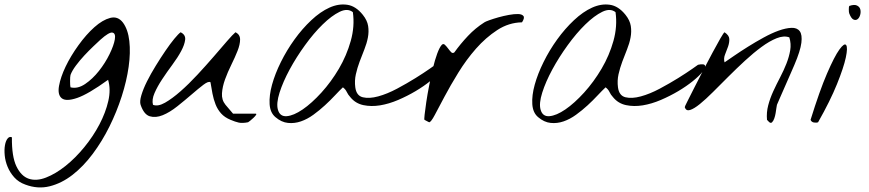

<svg xmlns="http://www.w3.org/2000/svg" viewBox="-245 -540 3837 848"><path d="M-132.8 275.4Q-163.1 264.6 -182.1 243.2Q-201.2 221.7 -211.4 196.8Q-221.7 171.9 -224.1 146.5Q-226.6 121.1 -223.1 101.6Q-219.7 82 -211.4 71.8Q-203.1 61.5 -192.4 66.4Q-193.4 151.4 -172.4 194.8Q-151.4 238.3 -117.7 249.5Q-84 260.7 -41.5 244.1Q1 227.5 44.4 192.9Q87.9 158.2 127.4 109.9Q167 61.5 194.3 9.3Q221.7 -43 233.4 -94.2Q245.1 -145.5 232.4 -187.5Q144.5 -124 95.7 -107.4Q46.9 -90.8 27.8 -106Q8.8 -121.1 15.6 -160.2Q22.5 -199.2 44.9 -246.1Q67.4 -293 101.6 -340.3Q135.7 -387.7 171.9 -419.9Q208 -452.1 241.7 -460.9Q275.4 -469.7 297.9 -440.4Q320.3 -410.2 326.2 -358.9Q332 -307.6 323.2 -245.1Q314.5 -182.6 292.5 -114.3Q270.5 -45.9 238.3 19Q206.1 84 164.6 139.6Q123 195.3 75.2 232.4Q27.3 269.5 -25.4 282.7Q-78.1 295.9 -132.8 275.4ZM66.4 -209Q65.4 -206.1 64.9 -198.2Q64.5 -190.4 64.5 -181.6Q64.5 -172.9 64.9 -165Q65.4 -157.2 66.4 -154.3Q97.7 -146.5 130.9 -168.9Q164.1 -191.4 191.9 -226.6Q219.7 -261.7 238.8 -300.8Q257.8 -339.8 262.2 -366.2Q266.6 -392.6 252 -396Q237.3 -399.4 198.2 -364.3Q186.5 -353.5 167 -335Q147.5 -316.4 127.4 -294.9Q107.4 -273.4 90.3 -250.5Q73.2 -227.5 66.4 -209Z M773.4 -10.7Q747.1 -21.5 731.4 -39.1Q715.8 -56.6 707 -79.1Q698.2 -101.6 693.4 -126.5Q688.5 -151.4 684.6 -176.8Q675.8 -182.6 653.3 -165.5Q630.9 -148.4 601.6 -123Q572.3 -97.7 538.6 -70.8Q504.9 -43.9 473.6 -31.2Q442.4 -18.6 416.5 -26.4Q390.6 -34.2 376 -77.1Q371.1 -91.8 379.4 -119.6Q387.7 -147.5 404.3 -180.7Q420.9 -213.9 442.9 -249.5Q464.8 -285.2 485.8 -315.9Q506.8 -346.7 524.9 -368.7Q543 -390.6 552.7 -397.5Q575.2 -386.7 572.8 -364.7Q570.3 -342.8 555.2 -314.5Q540 -286.1 516.1 -253.9Q492.2 -221.7 471.2 -189.9Q450.2 -158.2 437.5 -128.9Q424.8 -99.6 430.7 -77.1Q452.1 -68.4 483.9 -86.4Q515.6 -104.5 552.2 -136.7Q588.9 -168.9 627.4 -210.4Q666 -252 699.2 -290.5Q732.4 -329.1 757.8 -358.4Q783.2 -387.7 794.9 -397.5Q815.4 -387.7 815.4 -365.7Q815.4 -343.8 804.2 -315.4Q793 -287.1 776.9 -254.4Q760.7 -221.7 749 -189.5Q737.3 -157.2 735.4 -127.9Q733.4 -98.6 751 -77.1L784.2 -38.1H882.8Q889.6 -38.1 885.7 -32.2Q881.8 -26.4 874.5 -19.5Q867.2 -12.7 859.4 -6.3Q851.6 0 850.6 0Q825.2 4.9 809.6 1.5Q793.9 -2 773.4 -10.7Z M971.7 -22.5Q948.2 -42 945.8 -80.1Q943.4 -118.2 956.5 -166Q969.7 -213.9 995.6 -266.1Q1021.5 -318.4 1055.7 -365.7Q1089.8 -413.1 1129.9 -450.7Q1169.9 -488.3 1210 -506.3Q1250 -524.4 1288.1 -519Q1326.2 -513.7 1357.4 -474.6Q1377 -450.2 1380.9 -425.3Q1384.8 -400.4 1379.9 -374.5Q1375 -348.6 1364.3 -321.8Q1353.5 -294.9 1343.3 -267.6Q1333 -240.2 1326.7 -211.9Q1320.3 -183.6 1324.2 -154.3Q1329.1 -117.2 1357.4 -110.4Q1385.7 -103.5 1425.3 -114.3Q1464.8 -125 1508.8 -148.4Q1552.7 -171.9 1590.3 -195.3Q1627.9 -218.8 1652.8 -236.3Q1677.7 -253.9 1677.7 -253.9Q1705.1 -259.8 1708.5 -250.5Q1711.9 -241.2 1697.8 -223.1Q1683.6 -205.1 1655.3 -182.1Q1627 -159.2 1590.8 -137.7Q1554.7 -116.2 1513.7 -98.6Q1472.7 -81.1 1433.6 -74.7Q1394.5 -68.4 1359.9 -75.7Q1325.2 -83 1302.7 -110.4Q1292 -122.1 1286.6 -133.8Q1281.2 -145.5 1269.5 -154.3Q1254.9 -140.6 1234.4 -118.7Q1213.9 -96.7 1189.9 -74.7Q1166 -52.7 1139.2 -33.2Q1112.3 -13.7 1084 -3.9Q1055.7 5.9 1026.9 2.9Q998 0 971.7 -22.5ZM982.4 -55.7Q991.2 -24.4 1021.5 -26.9Q1051.8 -29.3 1091.8 -56.6Q1131.8 -84 1174.8 -131.3Q1217.8 -178.7 1252 -236.8Q1286.1 -294.9 1304.2 -359.4Q1322.3 -423.8 1313.5 -486.3Q1290 -504.9 1254.9 -487.8Q1219.7 -470.7 1180.2 -432.1Q1140.6 -393.6 1102.1 -340.3Q1063.5 -287.1 1034.2 -232.9Q1004.9 -178.7 989.7 -130.9Q974.6 -83 982.4 -55.7Z M1629.9 -10.7Q1627.9 -11.7 1630.4 -33.7Q1632.8 -55.7 1637.7 -88.9Q1642.6 -122.1 1650.4 -162.1Q1658.2 -202.1 1667 -238.8Q1675.8 -275.4 1686 -303.2Q1696.3 -331.1 1706.1 -341.8Q1712.9 -348.6 1719.7 -342.3Q1726.6 -335.9 1733.4 -326.7Q1740.2 -317.4 1747.1 -310.1Q1753.9 -302.7 1761.7 -308.6Q1789.1 -346.7 1821.8 -381.3Q1854.5 -416 1894.5 -441.4Q1898.4 -444.3 1916 -450.7Q1933.6 -457 1956.1 -463.4Q1978.5 -469.7 2002.4 -474.1Q2026.4 -478.5 2043.5 -478Q2060.5 -477.5 2066.9 -469.2Q2073.2 -460.9 2060.5 -441.4Q2002 -440.4 1951.2 -407.2Q1900.4 -374 1857.4 -325.2Q1814.5 -276.4 1779.3 -219.2Q1744.1 -162.1 1718.3 -113.3Q1692.4 -64.5 1675.3 -32.2Q1658.2 0 1650.4 0Q1649.4 0 1641.6 -4.4Q1633.8 -8.8 1629.9 -10.7Z M2131.8 -22.5Q2108.4 -42 2106 -80.1Q2103.5 -118.2 2116.7 -166Q2129.9 -213.9 2155.8 -266.1Q2181.6 -318.4 2215.8 -365.7Q2250 -413.1 2290 -450.7Q2330.1 -488.3 2370.1 -506.3Q2410.2 -524.4 2448.2 -519Q2486.3 -513.7 2517.6 -474.6Q2537.1 -450.2 2541 -425.3Q2544.9 -400.4 2540 -374.5Q2535.2 -348.6 2524.4 -321.8Q2513.7 -294.9 2503.4 -267.6Q2493.2 -240.2 2486.8 -211.9Q2480.5 -183.6 2484.4 -154.3Q2489.3 -117.2 2517.6 -110.4Q2545.9 -103.5 2585.4 -114.3Q2625 -125 2668.9 -148.4Q2712.9 -171.9 2750.5 -195.3Q2788.1 -218.8 2813 -236.3Q2837.9 -253.9 2837.9 -253.9Q2865.2 -259.8 2868.7 -250.5Q2872.1 -241.2 2857.9 -223.1Q2843.8 -205.1 2815.4 -182.1Q2787.1 -159.2 2751 -137.7Q2714.8 -116.2 2673.8 -98.6Q2632.8 -81.1 2593.8 -74.7Q2554.7 -68.4 2520 -75.7Q2485.4 -83 2462.9 -110.4Q2452.1 -122.1 2446.8 -133.8Q2441.4 -145.5 2429.7 -154.3Q2415 -140.6 2394.5 -118.7Q2374 -96.7 2350.1 -74.7Q2326.2 -52.7 2299.3 -33.2Q2272.5 -13.7 2244.1 -3.9Q2215.8 5.9 2187 2.9Q2158.2 0 2131.8 -22.5ZM2142.6 -55.7Q2151.4 -24.4 2181.6 -26.9Q2211.9 -29.3 2252 -56.6Q2292 -84 2335 -131.3Q2377.9 -178.7 2412.1 -236.8Q2446.3 -294.9 2464.4 -359.4Q2482.4 -423.8 2473.6 -486.3Q2450.2 -504.9 2415 -487.8Q2379.9 -470.7 2340.3 -432.1Q2300.8 -393.6 2262.2 -340.3Q2223.6 -287.1 2194.3 -232.9Q2165 -178.7 2149.9 -130.9Q2134.8 -83 2142.6 -55.7Z M3142.6 -10.7Q3139.6 -43 3147.9 -74.7Q3156.2 -106.4 3170.4 -137.2Q3184.6 -168 3200.7 -198.7Q3216.8 -229.5 3228.5 -259.3Q3240.2 -289.1 3245.1 -317.9Q3250 -346.7 3241.2 -375Q3216.8 -383.8 3185.1 -371.1Q3153.3 -358.4 3118.2 -332.5Q3083 -306.6 3045.4 -272Q3007.8 -237.3 2972.2 -201.7Q2936.5 -166 2904.3 -133.8Q2872.1 -101.6 2846.2 -80.6Q2820.3 -59.6 2802.7 -54.2Q2785.2 -48.8 2779.3 -66.4Q2778.3 -67.4 2790.5 -91.3Q2802.7 -115.2 2820.8 -151.4Q2838.9 -187.5 2860.8 -229.5Q2882.8 -271.5 2902.3 -308.1Q2921.9 -344.7 2936.5 -370.1Q2951.2 -395.5 2955.1 -397.5Q2975.6 -383.8 2976.1 -367.7Q2976.6 -351.6 2970.7 -334.5Q2964.8 -317.4 2957.5 -299.8Q2950.2 -282.2 2955.1 -264.6Q2970.7 -275.4 2998.5 -294.4Q3026.4 -313.5 3059.1 -334Q3091.8 -354.5 3127.4 -374Q3163.1 -393.6 3194.3 -404.8Q3225.6 -416 3250.5 -417Q3275.4 -418 3287.1 -402.3Q3298.8 -386.7 3294.4 -351.1Q3290 -315.4 3263.7 -253.9Q3260.7 -247.1 3249.5 -221.2Q3238.3 -195.3 3225.1 -165.5Q3211.9 -135.7 3200.7 -109.9Q3189.5 -84 3186.5 -77.1Q3185.5 -73.2 3184.1 -63Q3182.6 -52.7 3180.7 -40.5Q3178.7 -28.3 3174.8 -17.1Q3170.9 -5.9 3165 0Q3159.2 5.9 3151.4 -1.5Q3143.6 -8.8 3142.6 -10.7Z M3335 -10.7Q3375 -139.6 3407.7 -215.3Q3440.4 -291 3462.4 -321.3Q3484.4 -351.6 3492.2 -340.8Q3500 -330.1 3490.7 -286.1Q3481.4 -242.2 3451.7 -168.5Q3421.9 -94.7 3368.2 0Q3360.4 2.9 3349.6 1Q3338.9 -1 3335 -10.7ZM3505.9 -480.5Q3503.9 -485.4 3503.9 -498Q3503.9 -510.7 3505.9 -513.7Q3528.3 -521.5 3540 -515.6Q3551.8 -509.8 3554.7 -498.5Q3557.6 -487.3 3554.2 -474.6Q3550.8 -461.9 3543 -455.6Q3535.2 -449.2 3524.9 -453.6Q3514.6 -458 3505.9 -480.5Z"/></svg>

Font: Nothing You Could Do
Style: Regular
Weight: 400
Version: Version 1.005